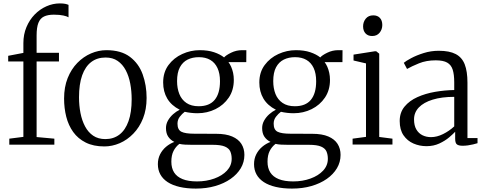

<svg xmlns="http://www.w3.org/2000/svg" viewBox="-20 -847 2838 1125"><path d="M34.5 0.5V-34.5L117 -45V-487H28V-520L117 -537V-594.5Q117 -645.5 135 -688.2Q153 -731 183.2 -762Q213.5 -793 251.8 -810Q290 -827 330.5 -827Q350.5 -827 362 -824.5Q373.5 -822 381.5 -818.5V-745.5Q374 -751 351.8 -756Q329.5 -761 295.5 -761Q260 -761 237.8 -750.2Q215.5 -739.5 205 -713Q194.5 -686.5 194.5 -639.5V-537.5H325.5V-487H194.5V-44L298.5 -34.5V0.5Z M355.5 -269.5Q355.5 -337 376.5 -389.5Q397.5 -442 433.2 -478.5Q469 -515 513.2 -534Q557.5 -553 603.5 -553Q689.5 -553 741.2 -514Q793 -475 816 -411.2Q839 -347.5 839 -273Q839 -206 818 -153.2Q797 -100.5 761.2 -63.8Q725.5 -27 681.5 -8Q637.5 11 591.5 11Q527.5 11 482.2 -11.8Q437 -34.5 409 -73.5Q381 -112.5 368.2 -163Q355.5 -213.5 355.5 -269.5ZM597.5 -32Q645.5 -32 680 -58.5Q714.5 -85 733 -137Q751.5 -189 751.5 -265.5Q751.5 -313 743.2 -357Q735 -401 716.8 -435.5Q698.5 -470 669.5 -490Q640.5 -510 598.5 -510Q549.5 -510 514.8 -483.8Q480 -457.5 461.5 -405.8Q443 -354 443 -277Q443 -229 451.5 -185Q460 -141 478.5 -106.2Q497 -71.5 526.2 -51.8Q555.5 -32 597.5 -32Z M1127.5 258Q1074 258 1032.2 248.2Q990.5 238.5 962.2 220Q934 201.5 919.5 175Q905 148.5 905 115Q905 83 918 57.2Q931 31.5 953 13Q975 -5.5 1001.5 -15.5Q979 -26.5 965.8 -46Q952.5 -65.5 952.5 -96.5Q952.5 -120 964.2 -140.8Q976 -161.5 994.2 -177.8Q1012.5 -194 1033 -204Q984 -229 960 -269.5Q936 -310 936 -364Q936 -423.5 967.2 -465.8Q998.5 -508 1047.8 -530.5Q1097 -553 1150 -553Q1198.5 -553 1234.2 -541Q1270 -529 1293 -510.5Q1304 -523.5 1334.2 -538.2Q1364.5 -553 1398 -553H1423.5L1423 -483H1318.5Q1327.5 -471.5 1334.5 -455.5Q1341.5 -439.5 1345.8 -420.2Q1350 -401 1350 -378.5Q1350 -319 1320.5 -275.2Q1291 -231.5 1242.5 -207.5Q1194 -183.5 1137 -183.5Q1117.5 -183.5 1098.5 -185.8Q1079.5 -188 1062.5 -192Q1047 -180.5 1033.5 -163Q1020 -145.5 1020 -122.5Q1020 -86.5 1043 -75Q1066 -63.5 1119 -63.5L1246 -63Q1304 -63 1340.5 -47.2Q1377 -31.5 1394.5 -3.8Q1412 24 1412 60.5Q1412 103 1390.8 138.8Q1369.5 174.5 1331.2 201.2Q1293 228 1241.2 243Q1189.5 258 1127.5 258ZM1134.5 216Q1189.5 216 1235.8 199.2Q1282 182.5 1309.8 152.8Q1337.5 123 1337.5 83.5Q1337.5 59 1329.5 40.5Q1321.5 22 1297.8 11.8Q1274 1.5 1227 1.5H1106Q1083.5 1.5 1064.5 0.5Q1045.5 -0.5 1031 -4Q1009.5 12.5 996.8 37.5Q984 62.5 984 100.5Q984 138 1000.2 163.5Q1016.5 189 1049.8 202.5Q1083 216 1134.5 216ZM1144 -224.5Q1207 -224.5 1238 -262Q1269 -299.5 1269 -371Q1269 -417 1254.2 -448.5Q1239.5 -480 1212 -496Q1184.5 -512 1145.5 -512Q1108 -512 1079.2 -497.8Q1050.5 -483.5 1034 -452.8Q1017.5 -422 1017.5 -371.5Q1017.5 -329.5 1030.8 -296.2Q1044 -263 1072.2 -243.8Q1100.5 -224.5 1144 -224.5Z M1691 258Q1637.5 258 1595.8 248.2Q1554 238.5 1525.8 220Q1497.5 201.5 1483 175Q1468.5 148.5 1468.5 115Q1468.5 83 1481.5 57.2Q1494.5 31.5 1516.5 13Q1538.5 -5.5 1565 -15.5Q1542.5 -26.5 1529.2 -46Q1516 -65.5 1516 -96.5Q1516 -120 1527.8 -140.8Q1539.5 -161.5 1557.8 -177.8Q1576 -194 1596.5 -204Q1547.5 -229 1523.5 -269.5Q1499.5 -310 1499.5 -364Q1499.5 -423.5 1530.8 -465.8Q1562 -508 1611.2 -530.5Q1660.5 -553 1713.5 -553Q1762 -553 1797.8 -541Q1833.5 -529 1856.5 -510.5Q1867.5 -523.5 1897.8 -538.2Q1928 -553 1961.5 -553H1987L1986.5 -483H1882Q1891 -471.5 1898 -455.5Q1905 -439.5 1909.2 -420.2Q1913.5 -401 1913.5 -378.5Q1913.5 -319 1884 -275.2Q1854.5 -231.5 1806 -207.5Q1757.5 -183.5 1700.5 -183.5Q1681 -183.5 1662 -185.8Q1643 -188 1626 -192Q1610.5 -180.5 1597 -163Q1583.5 -145.5 1583.5 -122.5Q1583.5 -86.5 1606.5 -75Q1629.5 -63.5 1682.5 -63.5L1809.5 -63Q1867.5 -63 1904 -47.2Q1940.5 -31.5 1958 -3.8Q1975.5 24 1975.5 60.5Q1975.5 103 1954.2 138.8Q1933 174.5 1894.8 201.2Q1856.5 228 1804.8 243Q1753 258 1691 258ZM1698 216Q1753 216 1799.2 199.2Q1845.5 182.5 1873.2 152.8Q1901 123 1901 83.5Q1901 59 1893 40.5Q1885 22 1861.2 11.8Q1837.5 1.5 1790.5 1.5H1669.5Q1647 1.5 1628 0.5Q1609 -0.5 1594.5 -4Q1573 12.5 1560.2 37.5Q1547.5 62.5 1547.5 100.5Q1547.5 138 1563.8 163.5Q1580 189 1613.2 202.5Q1646.5 216 1698 216ZM1707.5 -224.5Q1770.5 -224.5 1801.5 -262Q1832.5 -299.5 1832.5 -371Q1832.5 -417 1817.8 -448.5Q1803 -480 1775.5 -496Q1748 -512 1709 -512Q1671.5 -512 1642.8 -497.8Q1614 -483.5 1597.5 -452.8Q1581 -422 1581 -371.5Q1581 -329.5 1594.2 -296.2Q1607.5 -263 1635.8 -243.8Q1664 -224.5 1707.5 -224.5Z M2046 0V-34.5L2124.5 -45V-475.5L2051.5 -492.5V-527L2175.5 -546.5H2184.5L2202 -532.5V-44.5L2279.5 -34.5V0ZM2160 -636Q2136 -636 2121.8 -651.2Q2107.5 -666.5 2107.5 -692.5Q2107.5 -718.5 2123.2 -737.8Q2139 -757 2166.5 -757H2167.5Q2192 -757 2206 -742Q2220 -727 2220 -700.5Q2220 -674.5 2204.2 -655.2Q2188.5 -636 2161 -636Z M2479 9.5Q2438.5 9.5 2402.8 -6Q2367 -21.5 2344.5 -54Q2322 -86.5 2322 -138Q2322 -188 2350.5 -222.5Q2379 -257 2425.8 -278Q2472.5 -299 2529 -308.8Q2585.5 -318.5 2641.5 -319.5V-364.5Q2641.5 -410.5 2632.5 -438.8Q2623.5 -467 2600.2 -480.2Q2577 -493.5 2533 -493.5Q2478 -493.5 2435 -476Q2392 -458.5 2365 -443L2346 -479Q2358 -489.5 2389.2 -506.2Q2420.5 -523 2462.8 -536.2Q2505 -549.5 2551 -549.5Q2613.5 -549.5 2650.2 -530.2Q2687 -511 2703 -469.8Q2719 -428.5 2719 -363V-38H2778V-8Q2767 -4.5 2752.5 -1Q2738 2.5 2721.8 4.8Q2705.5 7 2690.5 7Q2668.5 7 2657.8 -0.5Q2647 -8 2647 -34.5V-75Q2635.5 -62.5 2611.8 -42.2Q2588 -22 2554.2 -6.2Q2520.5 9.5 2479 9.5ZM2505.5 -43.5Q2540 -43.5 2576.2 -61.5Q2612.5 -79.5 2641.5 -106.5V-279.5Q2568 -279.5 2515.2 -263.2Q2462.5 -247 2434.2 -217.5Q2406 -188 2406 -147.5Q2406 -111.5 2419.5 -88.5Q2433 -65.5 2455.5 -54.5Q2478 -43.5 2505.5 -43.5Z"/></svg>

Font: Merriweather 60pt Light
Style: Regular
Weight: 300
Version: Version 2.100